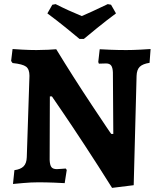

<svg xmlns="http://www.w3.org/2000/svg" viewBox="-20 -885 769 932"><path d="M495 -577 460 -576 457 -584 464 -646Q478 -645 516 -643.5Q554 -642 593 -642Q624 -642 661.5 -644Q699 -646 711 -647L706 -580Q673 -575 658.5 -561Q644 -547 643 -517L629 14L524 27Q455 -83 390 -182Q325 -281 284 -341Q243 -401 232 -417H222L221 -109Q222 -84 229.5 -74Q237 -64 256 -64Q267 -64 280.5 -65.5Q294 -67 299 -67L304 -60L294 4Q280 3 241.5 1.5Q203 0 165 0Q131 0 92.5 3.5Q54 7 43 8L50 -59Q80 -63 94.5 -77.5Q109 -92 110 -122L123 -517Q123 -549 106.5 -561.5Q90 -574 41 -579L34 -589L41 -647Q52 -646 89 -644Q126 -642 157 -642Q184 -642 214 -643.5Q244 -645 253 -646Q334 -513 427 -373Q520 -233 520 -235H530L528 -534Q527 -557 519.5 -567Q512 -577 495 -577ZM387 -696H366Q352 -708 304 -747Q256 -786 210 -820L234 -862L250 -865Q313 -833 377 -807Q413 -822 503 -865L519 -862L543 -820Q497 -786 449 -747Q401 -708 387 -696Z"/></svg>

Font: Sahitya
Style: Bold
Weight: 700
Designer: Juan Pablo del Peral
Foundry: Juan Pablo del Peral (http://www.huertatipografica.com)
Version: Version 1.001;PS 001.000;hotconv 1.0.70;makeotf.lib2.5.58329